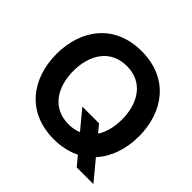

<svg xmlns="http://www.w3.org/2000/svg" viewBox="-182 -902 1121 1121"><g transform="rotate(45 378.0 -341.5)"><path d="M365.7 -241.7 461.4 -126.5C438.5 -116.7 412.1 -111.3 382.3 -111.3C245.6 -111.3 181.2 -221.2 181.2 -352.5C181.2 -482.9 245.6 -593.3 382.3 -593.3C518.6 -593.3 583 -482.9 583 -352.5C583 -293 569.8 -237.3 542.5 -194.8L503.4 -241.7ZM41.5 -352.5C41.5 -151.9 158.2 11.2 381.8 11.2C381.8 11.2 381.8 11.2 382.3 11.2C445.3 11.2 500 -2 545.9 -24.9L593.8 32.7H731.4L630.4 -88.9C691.4 -155.3 722.7 -249 722.7 -352.5C722.7 -553.7 606 -715.8 382.3 -715.8C382.3 -715.8 382.3 -715.8 382.3 -715.8H381.8C158.2 -715.8 41.5 -553.7 41.5 -352.5Z"/></g></svg>

Font: Wand UI Pro Bold
Style: Regular
Weight: 700
Designer: Andreas Faust
Version: Version 1.003;FEAKit 1.0